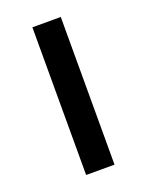

<svg xmlns="http://www.w3.org/2000/svg" viewBox="-102 -542 454 596"><g transform="rotate(-20 125.5 -244.0)"><path d="M172.9 -487.8V0H79.1V-487.8Z"/></g></svg>

Font: Varta SemiBold
Style: Regular
Weight: 600
Designer: Joana Correia, Viktoriya Grabowska, Eben Sorkin
Foundry: Sorkin Type
Version: Version 1.003; ttfautohint (v1.3) -l 8 -r 24 -G 200 -x 12 -H